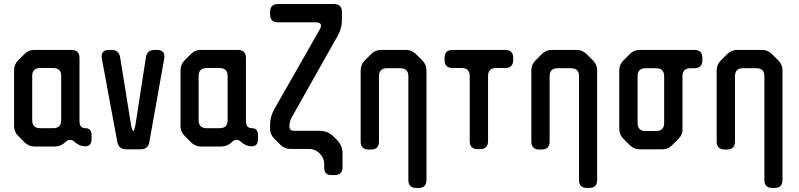

<svg xmlns="http://www.w3.org/2000/svg" viewBox="-20 -733 3968 954"><path d="M140 -136V-355Q140 -395 180 -395H244Q284 -395 284 -355V-136Q284 -96 244 -96H180Q140 -96 140 -136ZM102 -26Q123 -5 151 -5H251Q283 -5 305 -27Q316 -38 328 -38Q340 -38 349 -29Q375 -6 403 -6Q435 -6 435 -42V-61Q435 -96 405 -96Q375 -96 375 -131V-445Q375 -485 335 -485H151Q122 -485 102 -465L70 -433Q50 -413 50 -384V-107Q50 -78 70 -58Z M563 -27Q571 9 607 9H678Q716 9 722 -27L796 -442Q797 -445 797 -453Q797 -485 760 -485H748Q711 -485 705 -448L654 -119Q648 -82 642 -82Q636 -82 630 -119L577 -448Q571 -485 534 -485H522Q485 -485 485 -453Q485 -445 486 -442Z M967 -136V-355Q967 -395 1007 -395H1071Q1111 -395 1111 -355V-136Q1111 -96 1071 -96H1007Q967 -96 967 -136ZM929 -26Q950 -5 978 -5H1078Q1110 -5 1132 -27Q1143 -38 1155 -38Q1167 -38 1176 -29Q1202 -6 1230 -6Q1262 -6 1262 -42V-61Q1262 -96 1232 -96Q1202 -96 1202 -131V-445Q1202 -485 1162 -485H978Q949 -485 929 -465L897 -433Q877 -413 877 -384V-107Q877 -78 897 -58Z M1374 -13Q1394 7 1423 7H1513Q1546 7 1568.5 29.5Q1591 52 1591 82V101Q1591 137 1627 137H1642Q1682 137 1682 97V30Q1682 -10 1654 -38L1637 -55Q1609 -83 1569 -83H1441Q1418 -83 1418 -106Q1418 -129 1429 -149L1659 -557Q1679 -594 1679 -632V-673Q1679 -713 1639 -713H1362Q1322 -713 1322 -673V-662Q1322 -622 1362 -622H1549Q1575 -622 1575 -604Q1575 -598 1569 -587L1342 -189Q1322 -152 1322 -114V-93Q1322 -65 1342 -45Z M1812 10H1823Q1863 10 1863 -30V-354Q1863 -394 1903 -394H1969Q2009 -394 2009 -354V161Q2009 201 2049 201H2059Q2099 201 2099 161V-383Q2099 -412 2079 -432L2047 -464Q2026 -485 1998 -485H1874Q1845 -485 1825 -465L1792 -432Q1772 -412 1772 -383V-30Q1772 10 1812 10Z M2314 -32Q2314 8 2354 8H2365Q2405 8 2405 -32V-355Q2405 -395 2445 -395H2490Q2530 -395 2530 -435V-445Q2530 -485 2490 -485H2229Q2189 -485 2189 -445V-435Q2189 -395 2229 -395H2274Q2314 -395 2314 -355Z M2660 10H2671Q2711 10 2711 -30V-354Q2711 -394 2751 -394H2817Q2857 -394 2857 -354V161Q2857 201 2897 201H2907Q2947 201 2947 161V-383Q2947 -412 2927 -432L2895 -464Q2874 -485 2846 -485H2722Q2693 -485 2673 -465L2640 -432Q2620 -412 2620 -383V-30Q2620 10 2660 10Z M3110 -11Q3130 9 3159 9H3270Q3299 9 3319 -11L3351 -43Q3373 -65 3371 -93V-354Q3371 -394 3411 -394H3430Q3470 -394 3470 -434V-445Q3470 -485 3430 -485H3159Q3130 -485 3110 -465L3077 -432Q3057 -412 3057 -383V-93Q3057 -64 3077 -44ZM3148 -122V-354Q3148 -394 3188 -394H3240Q3280 -394 3280 -354V-122Q3280 -82 3240 -82H3188Q3148 -82 3148 -122Z M3581 10H3592Q3632 10 3632 -30V-354Q3632 -394 3672 -394H3738Q3778 -394 3778 -354V161Q3778 201 3818 201H3828Q3868 201 3868 161V-383Q3868 -412 3848 -432L3816 -464Q3795 -485 3767 -485H3643Q3614 -485 3594 -465L3561 -432Q3541 -412 3541 -383V-30Q3541 10 3581 10Z"/></svg>

Font: WDXL Lubrifont TC
Style: Regular
Weight: 400
Designer: [WDXL Lubrifont] Copyright 2020-2022 (c) NightFurySL2001, Skr-ZERO; [ZCOOL QingKe HuangYou] Copyright 2018-2022 (c) The 
Version: Version 2.001;hotconv 1.1.1;makeotfexe 2.6.0